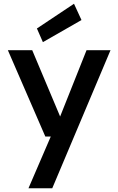

<svg xmlns="http://www.w3.org/2000/svg" viewBox="-20 -785 632 1025"><path d="M132 220 251 -56H222L22 -517H152L301 -163L442 -517H570L259 220ZM209 -560 177 -633 375 -765 415 -678Z"/></svg>

Font: DM Sans 11pt SemiBold
Style: Regular
Weight: 600
Version: Version 4.004;gftools[0.9.30]